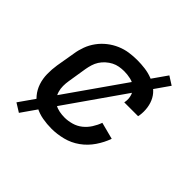

<svg xmlns="http://www.w3.org/2000/svg" viewBox="-171 -731 942 942"><g transform="rotate(45 300.0 -260.0)"><path d="M259 8Q227 8 196 2.5Q165 -3 138.5 -17.5Q112 -32 93 -55Q74 -78 64.5 -106.5Q55 -135 54.5 -167Q54 -199 59 -231L76 -331Q80 -358 90 -385Q100 -412 117.5 -436Q135 -460 158.5 -478.5Q182 -497 209 -508.5Q236 -520 263.5 -524Q291 -528 319 -528Q346 -528 373 -524.5Q400 -521 424.5 -511.5Q449 -502 469.5 -486Q490 -470 502 -448Q514 -426 518 -399Q522 -372 518 -345L516 -336H420L421 -341Q425 -364 418 -385.5Q411 -407 395 -420.5Q379 -434 356.5 -439Q334 -444 312 -444Q295 -444 278 -441Q261 -438 245.5 -430Q230 -422 216 -409.5Q202 -397 192.5 -382Q183 -367 178 -350.5Q173 -334 170 -317L154 -217Q151 -199 151 -180.5Q151 -162 156 -145Q161 -128 171.5 -114Q182 -100 196.5 -91.5Q211 -83 229 -79.5Q247 -76 266 -76Q289 -76 314 -83Q339 -90 359 -106Q379 -122 393 -144Q407 -166 415 -189L503 -166Q490 -129 466.5 -94.5Q443 -60 409.5 -36Q376 -12 336.5 -2Q297 8 259 8ZM91 66 46 38 483 -586 527 -558Z"/></g></svg>

Font: Iosevka Aile Medium
Style: Italic
Weight: 500
Italic angle: -9°
Designer: Belleve Invis
Foundry: Belleve Invis
Version: Version 31.1.0; ttfautohint (v1.8.4)